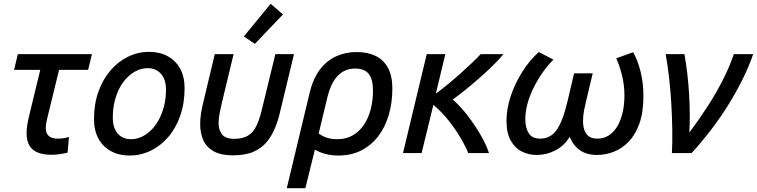

<svg xmlns="http://www.w3.org/2000/svg" viewBox="-20 -806 3986 1011"><path d="M250 9Q208 9 178.5 -3Q149 -15 134.5 -40.5Q120 -66 120 -105Q120 -126 124 -151Q128 -176 135 -203L192 -438H54L74 -521H464L444 -438H291L229 -184Q226 -171 223.5 -158Q221 -145 221 -133Q221 -103 237.5 -89.5Q254 -76 283 -76Q298 -76 313 -78Q328 -80 343 -85L336 -2Q314 3 292.5 6Q271 9 250 9Z M662 13Q607 13 564.5 -10Q522 -33 498.5 -76Q475 -119 475 -179Q475 -259 498.5 -324Q522 -389 562 -435.5Q602 -482 654.5 -507.5Q707 -533 765 -533Q821 -533 863 -510Q905 -487 928.5 -444.5Q952 -402 952 -342Q952 -262 929 -196.5Q906 -131 866 -84.5Q826 -38 773.5 -12.5Q721 13 662 13ZM670 -73Q698 -73 724.5 -85Q751 -97 774.5 -119.5Q798 -142 815.5 -174Q833 -206 843.5 -246Q854 -286 854 -333Q854 -388 827.5 -417.5Q801 -447 757 -447Q729 -447 702.5 -435Q676 -423 652.5 -400.5Q629 -378 611.5 -346Q594 -314 584 -274Q574 -234 574 -187Q574 -132 600 -102.5Q626 -73 670 -73Z M1205 12Q1143 12 1105 -9.5Q1067 -31 1050.5 -68Q1034 -105 1034 -153Q1034 -176 1037.5 -201.5Q1041 -227 1047 -253L1111 -521H1210L1147 -259Q1141 -233 1136 -207Q1131 -181 1131 -158Q1131 -123 1148.5 -99Q1166 -75 1214 -75Q1257 -75 1284.5 -91Q1312 -107 1329.5 -142Q1347 -177 1360 -234L1430 -521H1528L1456 -222Q1446 -176 1429 -134Q1412 -92 1385 -59Q1358 -26 1315 -7Q1272 12 1205 12ZM1322 -575 1264 -614 1405 -786 1470 -730Z M1490 185 1609 -311Q1627 -390 1663.5 -438.5Q1700 -487 1750 -509.5Q1800 -532 1858 -532Q1916 -532 1958 -511.5Q2000 -491 2023 -448.5Q2046 -406 2046 -340Q2046 -265 2027 -200.5Q2008 -136 1971.5 -88.5Q1935 -41 1882.5 -14Q1830 13 1761 13Q1728 13 1697 5.5Q1666 -2 1638 -18L1588 185ZM1756 -73Q1802 -73 1837 -93Q1872 -113 1896 -148.5Q1920 -184 1932 -230.5Q1944 -277 1944 -330Q1944 -388 1922 -416.5Q1900 -445 1849 -445Q1796 -445 1759 -407.5Q1722 -370 1703 -290L1658 -103Q1682 -86 1705.5 -79.5Q1729 -73 1756 -73Z M2102 0 2227 -521H2325L2275 -313Q2308 -337 2342.5 -365.5Q2377 -394 2409 -423Q2441 -452 2468 -477.5Q2495 -503 2511 -521H2631Q2609 -494 2576.5 -462Q2544 -430 2506.5 -397Q2469 -364 2432 -334Q2395 -304 2364 -282Q2403 -248 2441 -199Q2479 -150 2509.5 -97.5Q2540 -45 2555 0H2446Q2424 -51 2394 -98.5Q2364 -146 2330 -186Q2296 -226 2262 -254L2200 0Z M2805 10Q2764 10 2728 -8Q2692 -26 2669.5 -65.5Q2647 -105 2647 -169Q2647 -232 2668.5 -297.5Q2690 -363 2728 -424.5Q2766 -486 2817 -532L2894 -492Q2861 -459 2834 -419.5Q2807 -380 2787 -338.5Q2767 -297 2756.5 -256Q2746 -215 2746 -179Q2746 -135 2763.5 -105.5Q2781 -76 2825 -76Q2878 -76 2910.5 -121Q2943 -166 2968 -271L3003 -420H3101L3066 -273Q3061 -253 3055.5 -225Q3050 -197 3050 -169Q3050 -144 3056.5 -123Q3063 -102 3079.5 -89Q3096 -76 3126 -76Q3158 -76 3184 -92Q3210 -108 3228.5 -137.5Q3247 -167 3257.5 -209.5Q3268 -252 3268 -304Q3268 -361 3254 -414Q3240 -467 3225 -499L3314 -531Q3338 -489 3353 -429Q3368 -369 3368 -300Q3368 -214 3346.5 -154.5Q3325 -95 3289.5 -59Q3254 -23 3211 -6.5Q3168 10 3124 10Q3071 10 3035 -14Q2999 -38 2980 -86Q2952 -39 2905 -14.5Q2858 10 2805 10Z M3518 0Q3521 -56 3520 -122Q3519 -188 3515 -257.5Q3511 -327 3503.5 -394Q3496 -461 3485 -521H3584Q3602 -419 3608.5 -311.5Q3615 -204 3610 -108Q3661 -176 3707 -247.5Q3753 -319 3788 -388.5Q3823 -458 3844 -521H3946Q3923 -454 3888.5 -385Q3854 -316 3812 -249Q3770 -182 3721.5 -119Q3673 -56 3622 0Z"/></svg>

Font: Ubuntu Sans Medium
Style: Italic
Weight: 500
Italic angle: -13.5°
Designer: Dalton Maag Ltd
Foundry: Dalton Maag Ltd
Version: Version 1.006